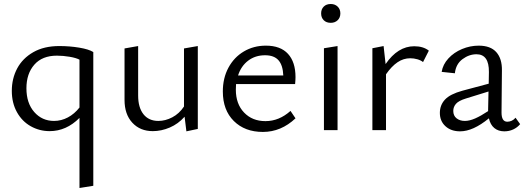

<svg xmlns="http://www.w3.org/2000/svg" viewBox="-20 -650 2622 959"><path d="M446 -390V278L377 289V-61Q311 5 228 5Q177 5 133.5 -19.5Q90 -44 64.5 -90Q39 -136 39 -196Q39 -258 66 -308.5Q93 -359 146.5 -389.5Q200 -420 276 -420Q328 -420 376 -412Q424 -404 446 -390ZM250 -46Q286 -46 319 -63.5Q352 -81 377 -113V-352Q360 -361 327.5 -366.5Q295 -372 264 -372Q191 -372 151.5 -327Q112 -282 112 -209Q112 -135 151 -90.5Q190 -46 250 -46Z M602 -151V-408L670 -420V-173Q670 -113 696.5 -79.5Q723 -46 771 -46Q806 -46 840.5 -64Q875 -82 899 -118V-408L968 -420V-6L911 6L902 -67Q870 -31 828 -13Q786 5 743 5Q680 5 641 -37Q602 -79 602 -151Z M1093 -193Q1093 -260 1121 -312Q1149 -364 1198 -393Q1247 -422 1308 -422Q1381 -422 1418.5 -381Q1456 -340 1456 -265Q1456 -252 1454 -230H1159L1158 -202Q1158 -131 1199 -88Q1240 -45 1306 -45Q1374 -45 1431 -96L1456 -59Q1384 9 1293 9Q1203 9 1148 -45.5Q1093 -100 1093 -193ZM1395 -273Q1393 -324 1371 -349Q1349 -374 1304 -374Q1255 -374 1219.5 -347Q1184 -320 1169 -273Z M1598 -409 1666 -420V0H1598ZM1584 -583Q1584 -604 1597 -617Q1610 -630 1632 -630Q1653 -630 1666.5 -617Q1680 -604 1680 -583Q1680 -562 1666.5 -549Q1653 -536 1632 -536Q1610 -536 1597 -549Q1584 -562 1584 -583Z M1840 -409 1896 -420 1906 -330Q1967 -419 2049 -419Q2094 -419 2122 -397L2093 -340Q2082 -349 2064.5 -354Q2047 -359 2029 -359Q1995 -359 1965.5 -339Q1936 -319 1908 -279V0H1840Z M2422 -59Q2343 6 2278 6Q2233 6 2205 -19.5Q2177 -45 2177 -86Q2177 -125 2202.5 -152.5Q2228 -180 2290 -197L2421 -232L2422 -290Q2423 -379 2360 -379Q2323 -379 2290 -354.5Q2257 -330 2252 -284L2186 -291Q2192 -328 2219.5 -358Q2247 -388 2287.5 -405Q2328 -422 2371 -422Q2430 -422 2459 -389.5Q2488 -357 2487 -298L2485 -88Q2485 -42 2514 -42Q2525 -42 2536 -47Q2547 -52 2555 -62L2578 -30Q2564 -13 2543.5 -3.5Q2523 6 2499 6Q2469 6 2449 -10.5Q2429 -27 2422 -59ZM2302 -46Q2325 -46 2353.5 -58.5Q2382 -71 2418 -95V-101L2420 -193L2307 -158Q2271 -147 2257.5 -131.5Q2244 -116 2244 -96Q2244 -72 2260.5 -59Q2277 -46 2302 -46Z"/></svg>

Font: LXGW Bright GB
Style: Regular
Weight: 400
Designer: Christian Thalmann (Catharsis Fonts)
Foundry: LXGW / Christian Thalmann (Catharsis Fonts) / Fontworks Inc.
Version: Version 5.510